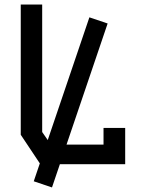

<svg xmlns="http://www.w3.org/2000/svg" viewBox="-20 -720 640 842"><path d="M71 -700V-129L157 0H529V-159H434V-86H203L165 -141V-700ZM372 -644 128 75 208 102 452 -617Z"/></svg>

Font: Kode Mono Medium
Style: Regular
Weight: 500
Monospace: yes
Designer: Isa Ozler
Foundry: Kadena LLC
Version: Version 1.206;gftools[0.9.28]